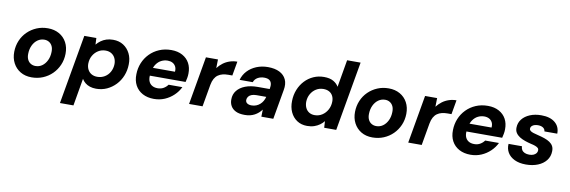

<svg xmlns="http://www.w3.org/2000/svg" viewBox="-61 -1231 5825 1962"><g transform="rotate(10 2851.0 -250.0)"><path d="M267 12Q200 12 150.5 -17.5Q101 -47 74 -98.5Q47 -150 48 -215Q49 -278 72 -332Q95 -386 136 -426Q177 -466 230.5 -488.5Q284 -511 347 -511Q413 -511 463.5 -482.5Q514 -454 541.5 -403Q569 -352 568 -285Q567 -222 543.5 -168Q520 -114 479 -73.5Q438 -33 384 -10.5Q330 12 267 12ZM286 -109Q325 -109 355.5 -131Q386 -153 404.5 -191.5Q423 -230 424 -279Q425 -315 413 -339.5Q401 -364 379.5 -377Q358 -390 331 -390Q292 -390 261 -368Q230 -346 211.5 -307.5Q193 -269 192 -220Q191 -185 203 -160Q215 -135 237 -122Q259 -109 286 -109Z M599 220 725 -499H850L853 -431Q873 -455 898 -473Q923 -491 954 -501Q985 -511 1023 -511Q1085 -511 1130 -482Q1175 -453 1200 -403Q1225 -353 1223 -290Q1222 -228 1200 -173Q1178 -118 1138.5 -76.5Q1099 -35 1048 -11.5Q997 12 936 12Q901 12 872 2.5Q843 -7 822 -24.5Q801 -42 788 -64L739 220ZM927 -110Q969 -110 1003.5 -130.5Q1038 -151 1058 -187.5Q1078 -224 1079 -269Q1079 -303 1066 -330Q1053 -357 1027.5 -373Q1002 -389 967 -389Q924 -389 890 -367.5Q856 -346 835.5 -310Q815 -274 814 -227Q814 -193 827.5 -166.5Q841 -140 866.5 -125Q892 -110 927 -110Z M1536 12Q1468 12 1418 -15Q1368 -42 1341.5 -91Q1315 -140 1317 -206Q1318 -268 1340.5 -323Q1363 -378 1404.5 -420.5Q1446 -463 1502.5 -487Q1559 -511 1627 -511Q1694 -511 1742.5 -484.5Q1791 -458 1816 -412Q1841 -366 1840 -305Q1840 -282 1835.5 -258Q1831 -234 1826 -215H1416L1431 -299H1701Q1704 -331 1692.5 -353Q1681 -375 1659.5 -386.5Q1638 -398 1609 -398Q1575 -398 1544.5 -383Q1514 -368 1492 -337Q1470 -306 1462 -259L1457 -230Q1451 -193 1460 -164Q1469 -135 1493.5 -118.5Q1518 -102 1555 -102Q1590 -102 1616.5 -117.5Q1643 -133 1660 -157H1803Q1780 -109 1739.5 -70.5Q1699 -32 1647.5 -10Q1596 12 1536 12Z M1900 0 1987 -499H2112L2110 -409Q2134 -440 2164.5 -463Q2195 -486 2232.5 -498.5Q2270 -511 2311 -511L2285 -363H2243Q2212 -363 2185.5 -356.5Q2159 -350 2137.5 -335Q2116 -320 2101.5 -294Q2087 -268 2080 -229L2040 0Z M2478 12Q2421 12 2385.5 -5.5Q2350 -23 2333 -53.5Q2316 -84 2317 -122Q2317 -174 2347.5 -212.5Q2378 -251 2432.5 -272Q2487 -293 2562 -293H2685Q2692 -329 2686 -352Q2680 -375 2661.5 -386.5Q2643 -398 2610 -398Q2573 -398 2543.5 -381.5Q2514 -365 2502 -332H2366Q2381 -386 2418.5 -426Q2456 -466 2510.5 -488.5Q2565 -511 2630 -511Q2701 -511 2749.5 -487Q2798 -463 2819 -417.5Q2840 -372 2828 -308L2774 0H2650L2652 -74Q2638 -55 2620 -39Q2602 -23 2580.5 -11.5Q2559 0 2533.5 6Q2508 12 2478 12ZM2531 -96Q2556 -96 2578 -104.5Q2600 -113 2617.5 -128.5Q2635 -144 2646.5 -164Q2658 -184 2664 -207V-208H2563Q2534 -208 2513 -200Q2492 -192 2480.5 -177Q2469 -162 2468 -142Q2468 -119 2485.5 -107.5Q2503 -96 2531 -96Z M3126 12Q3065 12 3020.5 -17.5Q2976 -47 2952.5 -98Q2929 -149 2931 -213Q2932 -276 2954 -330.5Q2976 -385 3014 -425.5Q3052 -466 3102.5 -488.5Q3153 -511 3211 -511Q3272 -511 3309 -489.5Q3346 -468 3364 -436L3413 -720H3553L3427 0H3302L3298 -68Q3281 -46 3256 -28Q3231 -10 3199 1Q3167 12 3126 12ZM3183 -110Q3226 -110 3260.5 -132.5Q3295 -155 3315.5 -192.5Q3336 -230 3337 -275Q3338 -309 3325 -335Q3312 -361 3287 -375Q3262 -389 3227 -389Q3185 -389 3151 -368Q3117 -347 3096.5 -310.5Q3076 -274 3075 -229Q3075 -195 3087.5 -168Q3100 -141 3124.5 -125.5Q3149 -110 3183 -110Z M3803 12Q3736 12 3686.5 -17.5Q3637 -47 3610 -98.5Q3583 -150 3584 -215Q3585 -278 3608 -332Q3631 -386 3672 -426Q3713 -466 3766.5 -488.5Q3820 -511 3883 -511Q3949 -511 3999.5 -482.5Q4050 -454 4077.5 -403Q4105 -352 4104 -285Q4103 -222 4079.5 -168Q4056 -114 4015 -73.5Q3974 -33 3920 -10.5Q3866 12 3803 12ZM3822 -109Q3861 -109 3891.5 -131Q3922 -153 3940.5 -191.5Q3959 -230 3960 -279Q3961 -315 3949 -339.5Q3937 -364 3915.5 -377Q3894 -390 3867 -390Q3828 -390 3797 -368Q3766 -346 3747.5 -307.5Q3729 -269 3728 -220Q3727 -185 3739 -160Q3751 -135 3773 -122Q3795 -109 3822 -109Z M4174 0 4261 -499H4386L4384 -409Q4408 -440 4438.5 -463Q4469 -486 4506.5 -498.5Q4544 -511 4585 -511L4559 -363H4517Q4486 -363 4459.5 -356.5Q4433 -350 4411.5 -335Q4390 -320 4375.5 -294Q4361 -268 4354 -229L4314 0Z M4821 12Q4753 12 4703 -15Q4653 -42 4626.5 -91Q4600 -140 4602 -206Q4603 -268 4625.5 -323Q4648 -378 4689.5 -420.5Q4731 -463 4787.5 -487Q4844 -511 4912 -511Q4979 -511 5027.5 -484.5Q5076 -458 5101 -412Q5126 -366 5125 -305Q5125 -282 5120.5 -258Q5116 -234 5111 -215H4701L4716 -299H4986Q4989 -331 4977.5 -353Q4966 -375 4944.5 -386.5Q4923 -398 4894 -398Q4860 -398 4829.5 -383Q4799 -368 4777 -337Q4755 -306 4747 -259L4742 -230Q4736 -193 4745 -164Q4754 -135 4778.5 -118.5Q4803 -102 4840 -102Q4875 -102 4901.5 -117.5Q4928 -133 4945 -157H5088Q5065 -109 5024.5 -70.5Q4984 -32 4932.5 -10Q4881 12 4821 12Z M5396 12Q5326 12 5277.5 -11.5Q5229 -35 5205.5 -75Q5182 -115 5186 -165H5325Q5325 -144 5335 -127.5Q5345 -111 5365 -102Q5385 -93 5413 -93Q5439 -93 5457 -101Q5475 -109 5485 -122Q5495 -135 5495 -151Q5496 -167 5485.5 -176.5Q5475 -186 5456 -193Q5437 -200 5412 -205Q5379 -213 5347 -224Q5315 -235 5290 -251Q5265 -267 5250.5 -289.5Q5236 -312 5237 -344Q5238 -393 5267.5 -430.5Q5297 -468 5348.5 -489.5Q5400 -511 5466 -511Q5558 -511 5609 -468.5Q5660 -426 5658 -354H5525Q5523 -378 5503 -391.5Q5483 -405 5450 -405Q5417 -405 5396 -391.5Q5375 -378 5375 -357Q5374 -344 5385.5 -334.5Q5397 -325 5418 -318.5Q5439 -312 5468 -305Q5506 -296 5537.5 -285Q5569 -274 5592 -258.5Q5615 -243 5627 -221Q5639 -199 5638 -167Q5637 -113 5605.5 -72.5Q5574 -32 5519.5 -10Q5465 12 5396 12Z"/></g></svg>

Font: DM Sans 20pt ExtraBold
Style: Italic
Weight: 800
Italic angle: -10°
Version: Version 4.004;gftools[0.9.30]